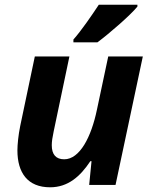

<svg xmlns="http://www.w3.org/2000/svg" viewBox="-20 -786 644 816"><path d="M54 -147C54 -51 98 10 193 10C269 10 321 -36 364 -101H369L359 0H471L587 -546H440L392 -320C368 -204 319 -109 253 -109C218 -109 200 -129 200 -169C200 -184 203 -204 208 -227L275 -546H128L66 -251C58 -212 54 -171 54 -147ZM292 -606H394C444 -643 535 -722 564 -758V-766H400C369 -719 325 -655 292 -618Z"/></svg>

Font: BC Sans
Style: Bold Italic
Weight: 700
Italic angle: -12°
Designer: Monotype Design Team
Province of B.C.
Foundry: Monotype Imaging Inc.
Version: Version 2.000;GOOG;noto-source:20170915:90ef993387c0